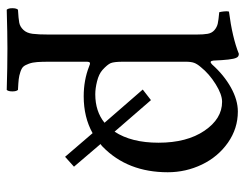

<svg xmlns="http://www.w3.org/2000/svg" viewBox="-98 -384 716 559"><g transform="rotate(90 259.5 -104.0)"><path d="M174.8 -331.1Q165.5 -320.3 162.4 -311.5Q159.2 -302.7 159.2 -287.1V-105Q159.2 -78.6 163.3 -68.8Q167.5 -59.1 183.1 -44.9Q195.3 -34.2 216.1 -29.1Q236.8 -23.9 253.9 -23.9Q303.7 -23.9 336.9 -50.8L240.2 -162.1L271 -186L362.8 -80.1Q395 -128.9 395 -208Q395 -290.5 360.1 -341.8Q325.2 -393.1 275.9 -393.1Q254.4 -393.1 224.4 -374.3Q194.3 -355.5 174.8 -331.1ZM155.8 -368.2Q157.2 -354 167 -363.8Q197.8 -398.4 234.1 -418.7Q270.5 -439 304.2 -439Q353.5 -439 394.8 -410.2Q436 -381.3 458.5 -334.5Q481 -287.6 481 -234.9Q481 -118.2 407.2 -45.9Q403.3 -42 398.9 -39.1L464.8 38.1L436 64L367.2 -16.1Q320.8 9.8 259.8 9.8Q212.9 9.8 172.9 -5.9Q165.5 -9.3 162.4 -8.3Q159.2 -7.3 159.2 2V109.9Q159.2 131.8 160.2 145.3Q161.1 158.7 165 169.4Q168.9 180.2 173.3 185.3Q177.7 190.4 188.7 194.1Q199.7 197.8 210.2 199Q220.7 200.2 241.2 201.2Q245.6 205.6 245.6 217.5Q245.6 229.5 241.2 233.9Q174.8 231.9 120.1 231.9Q78.1 231.9 7.8 233.9Q3.4 229.5 3.4 217.5Q3.4 205.6 7.8 201.2Q33.7 199.7 45.4 197.5Q57.1 195.3 66.4 185.5Q75.7 175.8 77.9 158.9Q80.1 142.1 80.1 109.9V-316.9Q80.1 -339.4 77.9 -351.3Q75.7 -363.3 67.4 -370.6Q59.1 -377.9 48.6 -380.4Q38.1 -382.8 15.1 -384.8Q13.7 -389.6 12.7 -398.9Q11.7 -408.2 13.2 -413.1Q88.9 -422.9 136.2 -441.9Q145 -441.9 147.9 -434.1Q153.8 -421.9 155.8 -368.2Z"/></g></svg>

Font: Common Serif News
Style: Regular
Weight: 450
Designer: Philipp H. Poll, Khaled Hosny
Foundry: Stefan Peev, Context Ltd.
Version: Version 1.026